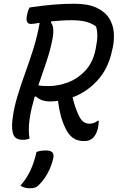

<svg xmlns="http://www.w3.org/2000/svg" viewBox="-20 -740 640 1026"><path d="M138 0Q124 7 102 7Q62 7 51.5 -21Q41 -49 46 -96Q53 -158 71.5 -220Q90 -282 113 -345.5Q136 -409 157.5 -476.5Q179 -544 192 -618Q175 -615 163 -613.5Q151 -612 145 -612Q112 -612 126 -666Q128 -677 131 -685Q134 -693 138 -700Q212 -711 268 -715.5Q324 -720 376 -720Q451 -720 496.5 -698.5Q542 -677 563.5 -642Q585 -607 588 -566.5Q591 -526 583 -488L578 -466Q558 -373 501 -310.5Q444 -248 368 -220Q379 -170 400 -125Q420 -79 458 -79Q482 -79 503 -95H508Q508 -85 506.5 -74.5Q505 -64 503 -53Q494 -20 478 -4Q460 14 429 14Q394 14 370 -3Q346 -20 329 -56Q313 -90 304 -125Q295 -160 290 -201Q269 -198 247 -198Q199 -198 172 -225L165 -223Q156 -191 148.5 -159Q141 -127 137 -95Q134 -70 134 -45Q134 -20 138 0ZM260 -530Q248 -468 227 -407Q206 -346 185 -284Q202 -280 237 -280Q290 -280 342.5 -299.5Q395 -319 435 -361.5Q475 -404 490 -472L493 -489Q507 -556 493 -599Q469 -616 438.5 -624Q408 -632 361 -632Q333 -632 306 -630Q279 -628 255 -626L252 -620Q273 -596 260 -530ZM175 72Q186 68 198 66Q210 64 224 64Q250 64 259.5 74Q269 84 265 104Q256 147 234 186.5Q212 226 186 250Q176 260 165 263Q154 266 140 266Q109 266 89 252Q121 216 141.5 173Q162 130 175 72Z"/></svg>

Font: Recursive Mn Csl St
Style: Italic
Weight: 400
Italic angle: -15°
Monospace: yes
Version: Version 1.079;hotconv 1.0.112;makeotfexe 2.5.65598; ttfautoh